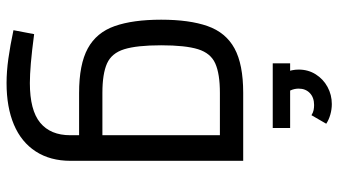

<svg xmlns="http://www.w3.org/2000/svg" viewBox="-243 -567 1031 585"><g transform="rotate(90 272.5 -274.5)"><path d="M233 221Q198 221 158.5 215.5Q119 210 72 200L84 137Q137 144 172.5 147Q208 150 233 150Q316 150 354 118.5Q392 87 392 27V-455L432 -429H263Q205 -429 173.5 -415Q142 -401 130 -362.5Q118 -324 118 -250Q118 -176 130 -137.5Q142 -99 173.5 -85Q205 -71 263 -71H392V0H263Q176 0 127.5 -26.5Q79 -53 59.5 -108.5Q40 -164 40 -250Q40 -336 59.5 -391.5Q79 -447 127.5 -473.5Q176 -500 263 -500H470V26Q470 88 441.5 132Q413 176 360 198.5Q307 221 233 221ZM225 -590Q209 -610 200.5 -629Q192 -648 192 -669Q192 -698 206.5 -721Q221 -744 245 -757Q269 -770 297 -770Q313 -770 329 -765.5Q345 -761 357 -753L331 -708Q323 -713 315.5 -714.5Q308 -716 300 -716Q277 -716 263.5 -703Q250 -690 250 -669Q250 -656 255.5 -644Q261 -632 272 -618ZM173 -590V-643H370V-590Z"/></g></svg>

Font: Cairo
Style: Regular
Weight: 400
Designer: Mohamed Gaber, Accademia di Belle Arti di Urbino
Foundry: Kief Type Foundry, Accademia di Belle Arti di Urbino
Version: Version 3.120